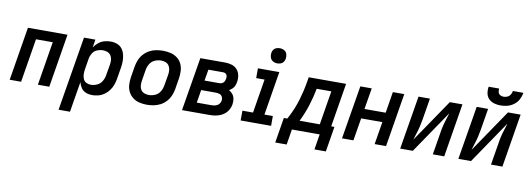

<svg xmlns="http://www.w3.org/2000/svg" viewBox="-69 -1213 5177 1872"><g transform="rotate(10 2520.0 -277.5)"><path d="M36 0H149L220 -433H386L315 0H428L515 -530H123Z M556 205H669L719 -97Q726 -67 743.5 -41Q761 -15 790.5 -3.5Q820 8 853 8Q883 8 914 0Q945 -8 972 -27Q999 -46 1018.5 -72.5Q1038 -99 1049 -129Q1060 -159 1065 -189L1083 -299Q1089 -333 1089.5 -366.5Q1090 -400 1082.5 -431.5Q1075 -463 1056.5 -488.5Q1038 -514 1007.5 -526Q977 -538 943 -538Q912 -538 880.5 -529.5Q849 -521 822.5 -499.5Q796 -478 778 -451L791 -530H678ZM823 -89Q798 -89 777 -100Q756 -111 747 -133Q738 -155 737.5 -179Q737 -203 741 -228L759 -338Q764 -366 780.5 -392Q797 -418 825.5 -429.5Q854 -441 882 -441Q906 -441 927.5 -432.5Q949 -424 961 -405Q973 -386 975 -362.5Q977 -339 973 -315L954 -205Q949 -174 932 -145.5Q915 -117 884.5 -103Q854 -89 823 -89Z M1395 8Q1428 8 1462 1.5Q1496 -5 1527.5 -21.5Q1559 -38 1583.5 -65Q1608 -92 1621.5 -124Q1635 -156 1641 -189L1659 -299Q1665 -337 1663 -375Q1661 -413 1645 -445.5Q1629 -478 1600 -499.5Q1571 -521 1534.5 -529.5Q1498 -538 1460 -538Q1427 -538 1393 -532Q1359 -526 1327.5 -509Q1296 -492 1271.5 -465.5Q1247 -439 1233.5 -406.5Q1220 -374 1214 -341L1196 -231Q1190 -193 1192 -155Q1194 -117 1210.5 -85Q1227 -53 1255.5 -31Q1284 -9 1320.5 -0.5Q1357 8 1395 8ZM1397 -89Q1373 -89 1351.5 -97.5Q1330 -106 1318 -125Q1306 -144 1304.5 -167.5Q1303 -191 1307 -215L1325 -325Q1330 -356 1347.5 -385Q1365 -414 1396 -427.5Q1427 -441 1458 -441Q1482 -441 1503.5 -432.5Q1525 -424 1537 -405Q1549 -386 1551 -362.5Q1553 -339 1549 -315L1530 -205Q1525 -174 1507.5 -145Q1490 -116 1459 -102.5Q1428 -89 1397 -89Z M1742 0H2016Q2042 0 2068 -4Q2094 -8 2119.5 -18.5Q2145 -29 2166.5 -47.5Q2188 -66 2200.5 -91Q2213 -116 2217 -141Q2221 -168 2217 -194Q2213 -220 2197.5 -239.5Q2182 -259 2160 -272Q2177 -281 2191.5 -295Q2206 -309 2213 -327Q2220 -345 2223 -363Q2229 -397 2222.5 -430Q2216 -463 2194.5 -487Q2173 -511 2141 -520.5Q2109 -530 2074 -530H1830ZM2057 -322H1908L1927 -433H2074Q2088 -433 2099 -425Q2110 -417 2112.5 -403.5Q2115 -390 2112 -376Q2110 -362 2103.5 -349Q2097 -336 2084 -329Q2071 -322 2057 -322ZM1871 -97 1892 -225H2036Q2056 -225 2074.5 -219Q2093 -213 2101.5 -195Q2110 -177 2107 -158Q2104 -143 2095.5 -130Q2087 -117 2073 -109.5Q2059 -102 2044.5 -99.5Q2030 -97 2016 -97Z M2322 0H2624V-97H2541L2612 -530H2400V-433H2483L2428 -97H2323ZM2577 -610Q2593 -610 2610 -615.5Q2627 -621 2637.5 -636Q2648 -651 2651 -667Q2655 -691 2648.5 -714Q2642 -737 2621.5 -748.5Q2601 -760 2577 -760Q2561 -760 2544 -754.5Q2527 -749 2516.5 -734.5Q2506 -720 2503 -703Q2499 -679 2506 -656.5Q2513 -634 2533 -622Q2553 -610 2577 -610Z M3080 153H3193L3234 -97H3202L3273 -530H2903L2895 -482Q2880 -391 2853 -300.5Q2826 -210 2782 -125L2767 -97H2733L2717 0H3105ZM3089 -97H2889Q2929 -178 2956 -263Q2983 -348 2999 -433H3144ZM2692 153H2805L2830 0H2717Z M3326 0H3439L3476 -224H3686L3649 0H3762L3849 -530H3736L3702 -320H3492L3527 -530H3414Z M3902 0H4027L4314 -422Q4304 -387 4292.5 -352.5Q4281 -318 4273 -283Q4265 -248 4260 -212L4225 0H4338L4425 -530H4300L4013 -108Q4023 -143 4034.5 -178Q4046 -213 4054 -248Q4062 -283 4068 -318L4103 -530H3990Z M4478 0H4603L4890 -422Q4880 -387 4868.5 -352.5Q4857 -318 4849 -283Q4841 -248 4836 -212L4801 0H4914L5001 -530H4876L4589 -108Q4599 -143 4610.5 -178Q4622 -213 4630 -248Q4638 -283 4644 -318L4679 -530H4566ZM4792 -584Q4826 -584 4860 -593Q4894 -602 4923.5 -624.5Q4953 -647 4969 -678.5Q4985 -710 4991 -744H4887Q4884 -725 4873.5 -707.5Q4863 -690 4844.5 -681.5Q4826 -673 4807 -673Q4789 -673 4773 -681.5Q4757 -690 4752.5 -708Q4748 -726 4751 -744H4647Q4641 -711 4647 -678.5Q4653 -646 4675 -624Q4697 -602 4728 -593Q4759 -584 4792 -584Z"/></g></svg>

Font: Iosevka Sparkle SmBdObl
Style: Regular
Weight: 600
Italic angle: -9°
Designer: Belleve Invis
Foundry: Belleve Invis
Version: Version 4.5.0; ttfautohint (v1.8.3)